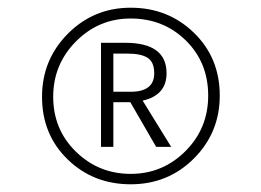

<svg xmlns="http://www.w3.org/2000/svg" viewBox="-20 -748 678 498"><path d="M319 -728Q416 -728 483 -663Q550 -598 550 -500Q550 -404 483 -337Q416 -270 319 -270Q222 -270 155.5 -334.5Q89 -399 89 -497Q89 -593 156 -660.5Q223 -728 319 -728ZM520 -500Q520 -586 462 -643Q404 -700 319 -700Q236 -700 177 -640.5Q118 -581 118 -497Q118 -412 177 -354.5Q236 -297 319 -297Q402 -297 461 -356Q520 -415 520 -500ZM412 -558Q412 -501 350 -487L424 -367H385L318 -483H274V-367H242V-637H305Q412 -637 412 -558ZM274 -609V-510H319Q380 -510 380 -558Q380 -587 363 -598Q346 -609 310 -609Z"/></svg>

Font: Fira Sans UltraLight
Style: Regular
Weight: 200
Designer: Carrois Corporate & Edenspiekermann AG
Foundry: Carrois Corporate GbR & Edenspiekermann AG
Version: Version 4.106;PS 004.106;hotconv 1.0.70;makeotf.lib2.5.58329